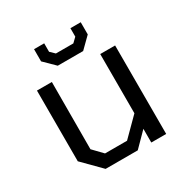

<svg xmlns="http://www.w3.org/2000/svg" viewBox="-164 -848 949 983"><g transform="rotate(-30 310.0 -357.0)"><path d="M233 -580 170 -642V-714H230V-664L256 -639H359L385 -664V-714H446V-642L383 -580ZM181 0 77 -105V-523H165L164 -126L218 -70H348L451 -173V-523H539V0H451V-81L371 0Z"/></g></svg>

Font: Tomorrow
Style: Regular
Weight: 400
Designer: Tony de Marco, Monica Rizzolli
Foundry: Just in Type
Version: Version 2.002